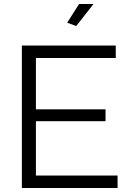

<svg xmlns="http://www.w3.org/2000/svg" viewBox="-20 -937 649 957"><path d="M360 -807 446 -917H374L315 -824ZM566 -62H159V-333H506V-392H159V-648H557V-710H89V0H566Z"/></svg>

Font: FIGSv2-sans-serif
Style: Regular
Weight: 400
Designer: Matt McInerney, Pablo Impallari, Rodrigo Fuenzalida,Mirko Velimirovic
Foundry: Matt McInerney, Pablo Impallari, Rodrigo Fuenzalida
Version: Version 4.021;hotconv 1.0.109;makeotfexe 2.5.65596